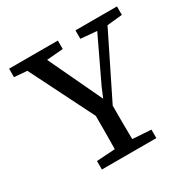

<svg xmlns="http://www.w3.org/2000/svg" viewBox="-151 -816 957 962"><g transform="rotate(-30 327.5 -335.0)"><path d="M21 -621V-670H303V-621L208 -613L354 -304L377 -359L498 -613L405 -621V-670H645V-621L557 -612L378 -250Q378 -198 378 -150.5Q378 -103 379 -56L486 -49V0H171V-49L278 -56Q279 -101 279 -148.5Q279 -196 279 -248L95 -615Z"/></g></svg>

Font: Source Serif 4 SmText
Style: Regular
Weight: 400
Designer: Frank Grießhammer
Foundry: Adobe
Version: Version 4.005;hotconv 1.1.0;makeotfexe 2.6.0